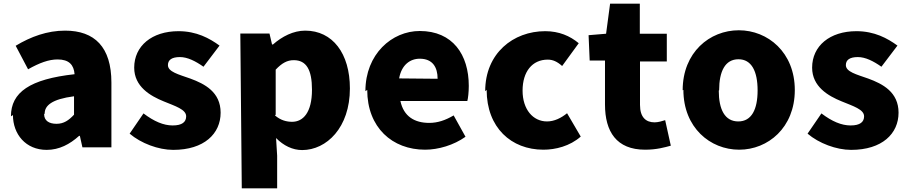

<svg xmlns="http://www.w3.org/2000/svg" viewBox="-20 -755 4985 1053"><path d="M51 -124C51 -19 121 67 236 67C305 67 363 36 414 -10H418L432 53H591V-302C591 -497 499 -587 337 -587C239 -587 149 -554 66 -504L134 -375C196 -410 247 -429 296 -429C359 -429 385 -399 389 -348C144 -321 40 -249 40 -117ZM225 -132C225 -176 264 -211 386 -227V-126C357 -95 330 -76 290 -76C249 -76 222 -93 222 -129Z M691 -22C753 31 849 67 930 67C1100 67 1190 -22 1190 -137C1190 -250 1103 -295 1024 -324C959 -347 901 -361 901 -398C901 -427 923 -442 967 -442C1008 -442 1052 -420 1096 -389L1184 -505C1129 -545 1058 -584 959 -584C813 -584 716 -503 716 -384C716 -280 804 -229 878 -199C941 -173 1001 -155 1001 -117C1001 -86 979 -67 927 -67C877 -67 825 -89 767 -133Z M1306 278H1500V99L1494 2C1535 44 1585 68 1637 68C1771 68 1899 -55 1899 -270C1899 -462 1804 -587 1654 -587C1589 -587 1527 -555 1477 -511H1472L1458 -571H1298ZM1492 -126V-373C1526 -409 1555 -425 1591 -425C1660 -425 1691 -373 1691 -263C1691 -137 1642 -87 1582 -87C1552 -87 1519 -95 1488 -122Z M1994 -262C1994 -55 2132 66 2311 66C2384 66 2469 41 2533 -5L2468 -122C2422 -95 2380 -81 2334 -81C2254 -81 2194 -116 2176 -201H2543C2547 -215 2551 -250 2551 -284C2551 -455 2463 -585 2282 -585C2130 -585 1984 -459 1984 -255ZM2169 -325C2182 -399 2229 -433 2282 -433C2353 -433 2380 -386 2380 -323Z M2649 -262C2649 -55 2784 66 2960 66C3026 66 3105 47 3165 -6L3090 -134C3058 -108 3020 -89 2980 -89C2903 -89 2846 -155 2846 -258C2846 -362 2899 -428 2984 -428C3011 -428 3035 -418 3063 -393L3154 -518C3106 -558 3046 -584 2970 -584C2795 -584 2641 -463 2641 -255Z M3214 -423H3298V-182C3298 -33 3361 66 3518 66C3581 66 3626 53 3659 44L3628 -96C3612 -91 3590 -84 3570 -84C3523 -84 3490 -111 3490 -180V-418H3637V-570H3489V-735H3326L3304 -570L3208 -562Z M3728 -262C3728 -55 3875 66 4034 66C4192 66 4339 -55 4339 -261C4339 -468 4191 -589 4032 -589C3872 -589 3724 -468 3724 -260ZM3924 -260C3924 -364 3957 -430 4030 -430C4102 -430 4135 -364 4135 -259C4135 -155 4102 -89 4029 -89C3955 -89 3922 -155 3922 -258Z M4409 -22C4471 31 4567 67 4648 67C4818 67 4908 -22 4908 -137C4908 -250 4821 -295 4742 -324C4677 -347 4619 -361 4619 -398C4619 -427 4641 -442 4685 -442C4726 -442 4770 -420 4814 -389L4902 -505C4847 -545 4776 -584 4677 -584C4531 -584 4434 -503 4434 -384C4434 -280 4522 -229 4596 -199C4659 -173 4719 -155 4719 -117C4719 -86 4697 -67 4645 -67C4595 -67 4543 -89 4485 -133Z"/></svg>

Font: GenEiGothic-pro-Heavy
Style: Bold
Weight: 900
Designer: Ryoko NISHIZUKA (kana & ideographs); Paul D. Hunt (Latin, Greek & Cyrillic); Wenlong ZHANG (bopomofo); Sandoll Communica
Foundry: Adobe Systems Incorporated; o_tamon
Version: Version 1.000.140830